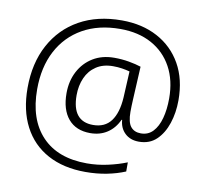

<svg xmlns="http://www.w3.org/2000/svg" viewBox="-86 -804 1061 992"><g transform="rotate(10 444.5 -308.0)"><path d="M834 -354Q834 -289 815.5 -233Q797 -177 761 -142.5Q725 -108 669 -108Q624 -108 596 -134.5Q568 -161 565 -204H562Q541 -158 503 -133Q465 -108 414 -108Q339 -108 298.5 -156Q258 -204 258 -290Q258 -354 284.5 -404.5Q311 -455 358.5 -484Q406 -513 470 -513Q510 -513 547 -506.5Q584 -500 611 -491L602 -317Q601 -299 600.5 -282.5Q600 -266 600 -252Q600 -198 618.5 -175Q637 -152 672 -152Q710 -152 735 -178.5Q760 -205 772.5 -251Q785 -297 785 -355Q785 -450 747 -519.5Q709 -589 639.5 -627Q570 -665 475 -665Q361 -665 278 -618Q195 -571 150 -485.5Q105 -400 105 -284Q105 -126 188 -38.5Q271 49 424 49Q479 49 533 37Q587 25 632 7V55Q589 73 536.5 83.5Q484 94 424 94Q309 94 226 49Q143 4 99 -80.5Q55 -165 55 -282Q55 -412 107 -508.5Q159 -605 253 -657.5Q347 -710 475 -710Q582 -710 663 -666.5Q744 -623 789 -543.5Q834 -464 834 -354ZM311 -289Q311 -152 421 -152Q483 -152 515 -195Q547 -238 552 -319L559 -457Q541 -462 518.5 -465.5Q496 -469 471 -469Q419 -469 383 -445Q347 -421 329 -380Q311 -339 311 -289Z"/></g></svg>

Font: Noto Sans Cherokee Light
Style: Regular
Weight: 300
Designer: Monotype Design Team
Foundry: Monotype Imaging Inc.
Version: Version 2.001; ttfautohint (v1.8.4.7-5d5b)